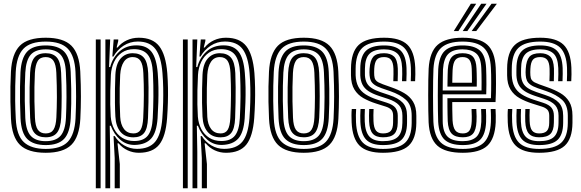

<svg xmlns="http://www.w3.org/2000/svg" viewBox="-20 -812 3125 1032"><path d="M225.8 9.2Q131 9.2 87.4 -33.2Q43.8 -75.8 39 -173.8Q36.8 -222.5 36 -264.6Q35.2 -306.8 36 -346.4Q36.8 -386 38.8 -427Q44 -523 86.5 -566.1Q129 -609.2 225.8 -609.2Q320.8 -609.2 363.8 -566.4Q406.8 -523.5 411.5 -426.8Q415 -352.2 414.9 -292.9Q414.8 -233.5 411.8 -173.8Q406.5 -76 363.4 -33.4Q320.2 9.2 225.8 9.2ZM225.8 -11.5Q308.2 -11.5 344.8 -50.2Q381.2 -89 386 -175Q388.8 -234.5 389 -291.8Q389.2 -349 385.8 -425.8Q381.5 -511.2 344.8 -549.9Q308 -588.5 225.8 -588.5Q142.8 -588.5 105.9 -549.9Q69 -511.2 64.5 -425Q62.8 -388.8 61.9 -350.8Q61 -312.8 61.6 -269.5Q62.2 -226.2 64.8 -174Q69 -84 108.4 -47.8Q147.8 -11.5 225.8 -11.5ZM225.8 -32.2Q160 -32.2 127 -64.5Q94 -96.8 90.2 -177Q88.2 -220.2 87.6 -262.8Q87 -305.2 87.6 -345.5Q88.2 -385.8 90 -422.8Q94.2 -499 125 -533.4Q155.8 -567.8 225.8 -567.8Q291.2 -567.8 323.8 -535.6Q356.2 -503.5 360 -425.5Q362.2 -377 362.9 -334.9Q363.5 -292.8 362.9 -254.2Q362.2 -215.8 360.2 -178Q356.2 -99.5 324.9 -65.9Q293.5 -32.2 225.8 -32.2ZM225.8 -53.2Q280 -53.2 305.5 -82.1Q331 -111 334.5 -178.8Q337 -228.8 337.4 -289.5Q337.8 -350.2 334.2 -422.5Q331.2 -490.5 305.1 -518.6Q279 -546.8 225.8 -546.8Q170.8 -546.8 145.2 -518Q119.8 -489.2 116 -422Q114.2 -389.2 113.5 -351.2Q112.8 -313.2 113.2 -269.9Q113.8 -226.5 116 -177.8Q119.5 -109.2 145.9 -81.2Q172.2 -53.2 225.8 -53.2ZM225.8 -74Q185 -74 164.8 -97.8Q144.5 -121.5 142 -179Q140 -223.2 139.2 -263.4Q138.5 -303.5 139.2 -342.1Q140 -380.8 141.8 -420.8Q144.8 -477.2 164.2 -501.6Q183.8 -526 225.8 -526Q265.2 -526 285.5 -502.9Q305.8 -479.8 308.5 -421.8Q311.5 -354.5 311.5 -294.8Q311.5 -235 308.8 -180Q305.8 -122.8 286.2 -98.4Q266.8 -74 225.8 -74ZM225.8 -94.8Q255 -94.8 267.9 -115.6Q280.8 -136.5 283 -181.2Q285.5 -232.8 285.8 -290.1Q286 -347.5 282.8 -420.5Q281 -464.2 267.8 -484.8Q254.5 -505.2 225.8 -505.2Q196 -505.2 183 -484.6Q170 -464 167.5 -419.5Q165.8 -381 165.1 -344.1Q164.5 -307.2 165.1 -267.4Q165.8 -227.5 167.8 -180Q169.8 -134 183.6 -114.4Q197.5 -94.8 225.8 -94.8Z M596.5 200V37.5L590.2 -80.8H596.5Q615.2 -49.5 647.2 -30.6Q679.2 -11.8 716.2 -11.8Q782.5 -11.8 814.2 -50.2Q846 -88.8 852.5 -176.2Q855.8 -221.5 856.9 -261.2Q858 -301 857.2 -339.5Q856.5 -378 853.2 -419.5Q846.2 -507.5 815.8 -548.1Q785.2 -588.8 720.5 -588.8Q678.8 -588.8 644.2 -566.4Q609.8 -544 589.8 -508.2H583.8L591 -600H615.5V-591.5L606.8 -556.5H611.8Q632 -581.8 661.8 -595.5Q691.5 -609.2 726 -609.2Q800.2 -609.2 835.6 -564Q871 -518.8 879.2 -419.2Q882.2 -379 882.9 -340Q883.5 -301 882.4 -261.1Q881.2 -221.2 878.2 -177.8Q871 -78.8 835.9 -34.8Q800.8 9.2 726.2 9.2Q694.2 9.2 665.9 -4Q637.5 -17.2 617.5 -41.5H611.5L624 69.8V200ZM495 200V-600H520.8V200ZM546.5 200V-600H572.2L566.2 -451.5H572.2Q585 -501.5 621.5 -534.9Q658 -568.2 713.2 -568.2Q767.5 -568.2 794.5 -533.4Q821.5 -498.5 827.8 -419.5Q831 -378.8 831.6 -340.5Q832.2 -302.2 831 -262.4Q829.8 -222.5 827 -176.5Q821.5 -99.2 792.2 -67Q763 -34.8 705.8 -33Q660 -31.8 626.4 -60.9Q592.8 -90 575.5 -136H569.8L572.2 4V200ZM701.2 -54Q751.8 -54 774.8 -83.4Q797.8 -112.8 801 -177Q804 -234.2 804.5 -293.5Q805 -352.8 802 -418.2Q798.5 -487.5 774.6 -517.6Q750.8 -547.8 700 -547.8Q662 -547.8 635 -529.1Q608 -510.5 593.1 -479.2Q578.2 -448 576 -410Q573.8 -365.8 572.9 -325.9Q572 -286 572.6 -250.9Q573.2 -215.8 575.2 -185Q578.2 -147.8 593.9 -118.1Q609.5 -88.5 636.8 -71.2Q664 -54 701.2 -54ZM697.5 -73.8Q652.2 -73.8 627.6 -103.2Q603 -132.8 600.2 -184.8Q598.2 -221.8 597.8 -259.2Q597.2 -296.8 598 -334.5Q598.8 -372.2 600.2 -410.5Q603.2 -469 628.5 -497.5Q653.8 -526 693.2 -526Q733 -526 753.4 -501.9Q773.8 -477.8 776.5 -419.2Q778 -380.8 778.4 -342.1Q778.8 -303.5 778 -262.8Q777.2 -222 775.5 -177.5Q773.2 -120.5 754.4 -97.1Q735.5 -73.8 697.5 -73.8ZM697.5 -94.8Q723.5 -94.8 735.5 -114.2Q747.5 -133.8 749.8 -178.2Q753 -244.5 753.2 -300.8Q753.5 -357 750.5 -419.2Q748.5 -464.5 735.1 -484.9Q721.8 -505.2 693.2 -505.2Q662.8 -505.2 645.8 -479.9Q628.8 -454.5 626 -410Q624.2 -376.2 623.5 -338.2Q622.8 -300.2 623.4 -261Q624 -221.8 626 -184Q628.2 -142.5 646.5 -118.6Q664.8 -94.8 697.5 -94.8Z M1064.8 200V37.5L1058.5 -80.8H1064.8Q1083.5 -49.5 1115.5 -30.6Q1147.5 -11.8 1184.5 -11.8Q1250.8 -11.8 1282.5 -50.2Q1314.2 -88.8 1320.8 -176.2Q1324 -221.5 1325.1 -261.2Q1326.2 -301 1325.5 -339.5Q1324.8 -378 1321.5 -419.5Q1314.5 -507.5 1284 -548.1Q1253.5 -588.8 1188.8 -588.8Q1147 -588.8 1112.5 -566.4Q1078 -544 1058 -508.2H1052L1059.2 -600H1083.8V-591.5L1075 -556.5H1080Q1100.2 -581.8 1130 -595.5Q1159.8 -609.2 1194.2 -609.2Q1268.5 -609.2 1303.9 -564Q1339.2 -518.8 1347.5 -419.2Q1350.5 -379 1351.1 -340Q1351.8 -301 1350.6 -261.1Q1349.5 -221.2 1346.5 -177.8Q1339.2 -78.8 1304.1 -34.8Q1269 9.2 1194.5 9.2Q1162.5 9.2 1134.1 -4Q1105.8 -17.2 1085.8 -41.5H1079.8L1092.2 69.8V200ZM963.2 200V-600H989V200ZM1014.8 200V-600H1040.5L1034.5 -451.5H1040.5Q1053.2 -501.5 1089.8 -534.9Q1126.2 -568.2 1181.5 -568.2Q1235.8 -568.2 1262.8 -533.4Q1289.8 -498.5 1296 -419.5Q1299.2 -378.8 1299.9 -340.5Q1300.5 -302.2 1299.2 -262.4Q1298 -222.5 1295.2 -176.5Q1289.8 -99.2 1260.5 -67Q1231.2 -34.8 1174 -33Q1128.2 -31.8 1094.6 -60.9Q1061 -90 1043.8 -136H1038L1040.5 4V200ZM1169.5 -54Q1220 -54 1243 -83.4Q1266 -112.8 1269.2 -177Q1272.2 -234.2 1272.8 -293.5Q1273.2 -352.8 1270.2 -418.2Q1266.8 -487.5 1242.9 -517.6Q1219 -547.8 1168.2 -547.8Q1130.2 -547.8 1103.2 -529.1Q1076.2 -510.5 1061.4 -479.2Q1046.5 -448 1044.2 -410Q1042 -365.8 1041.1 -325.9Q1040.2 -286 1040.9 -250.9Q1041.5 -215.8 1043.5 -185Q1046.5 -147.8 1062.1 -118.1Q1077.8 -88.5 1105 -71.2Q1132.2 -54 1169.5 -54ZM1165.8 -73.8Q1120.5 -73.8 1095.9 -103.2Q1071.2 -132.8 1068.5 -184.8Q1066.5 -221.8 1066 -259.2Q1065.5 -296.8 1066.2 -334.5Q1067 -372.2 1068.5 -410.5Q1071.5 -469 1096.8 -497.5Q1122 -526 1161.5 -526Q1201.2 -526 1221.6 -501.9Q1242 -477.8 1244.8 -419.2Q1246.2 -380.8 1246.6 -342.1Q1247 -303.5 1246.2 -262.8Q1245.5 -222 1243.8 -177.5Q1241.5 -120.5 1222.6 -97.1Q1203.8 -73.8 1165.8 -73.8ZM1165.8 -94.8Q1191.8 -94.8 1203.8 -114.2Q1215.8 -133.8 1218 -178.2Q1221.2 -244.5 1221.5 -300.8Q1221.8 -357 1218.8 -419.2Q1216.8 -464.5 1203.4 -484.9Q1190 -505.2 1161.5 -505.2Q1131 -505.2 1114 -479.9Q1097 -454.5 1094.2 -410Q1092.5 -376.2 1091.8 -338.2Q1091 -300.2 1091.6 -261Q1092.2 -221.8 1094.2 -184Q1096.5 -142.5 1114.8 -118.6Q1133 -94.8 1165.8 -94.8Z M1612.8 9.2Q1518 9.2 1474.4 -33.2Q1430.8 -75.8 1426 -173.8Q1423.8 -222.5 1423 -264.6Q1422.2 -306.8 1423 -346.4Q1423.8 -386 1425.8 -427Q1431 -523 1473.5 -566.1Q1516 -609.2 1612.8 -609.2Q1707.8 -609.2 1750.8 -566.4Q1793.8 -523.5 1798.5 -426.8Q1802 -352.2 1801.9 -292.9Q1801.8 -233.5 1798.8 -173.8Q1793.5 -76 1750.4 -33.4Q1707.2 9.2 1612.8 9.2ZM1612.8 -11.5Q1695.2 -11.5 1731.8 -50.2Q1768.2 -89 1773 -175Q1775.8 -234.5 1776 -291.8Q1776.2 -349 1772.8 -425.8Q1768.5 -511.2 1731.8 -549.9Q1695 -588.5 1612.8 -588.5Q1529.8 -588.5 1492.9 -549.9Q1456 -511.2 1451.5 -425Q1449.8 -388.8 1448.9 -350.8Q1448 -312.8 1448.6 -269.5Q1449.2 -226.2 1451.8 -174Q1456 -84 1495.4 -47.8Q1534.8 -11.5 1612.8 -11.5ZM1612.8 -32.2Q1547 -32.2 1514 -64.5Q1481 -96.8 1477.2 -177Q1475.2 -220.2 1474.6 -262.8Q1474 -305.2 1474.6 -345.5Q1475.2 -385.8 1477 -422.8Q1481.2 -499 1512 -533.4Q1542.8 -567.8 1612.8 -567.8Q1678.2 -567.8 1710.8 -535.6Q1743.2 -503.5 1747 -425.5Q1749.2 -377 1749.9 -334.9Q1750.5 -292.8 1749.9 -254.2Q1749.2 -215.8 1747.2 -178Q1743.2 -99.5 1711.9 -65.9Q1680.5 -32.2 1612.8 -32.2ZM1612.8 -53.2Q1667 -53.2 1692.5 -82.1Q1718 -111 1721.5 -178.8Q1724 -228.8 1724.4 -289.5Q1724.8 -350.2 1721.2 -422.5Q1718.2 -490.5 1692.1 -518.6Q1666 -546.8 1612.8 -546.8Q1557.8 -546.8 1532.2 -518Q1506.8 -489.2 1503 -422Q1501.2 -389.2 1500.5 -351.2Q1499.8 -313.2 1500.2 -269.9Q1500.8 -226.5 1503 -177.8Q1506.5 -109.2 1532.9 -81.2Q1559.2 -53.2 1612.8 -53.2ZM1612.8 -74Q1572 -74 1551.8 -97.8Q1531.5 -121.5 1529 -179Q1527 -223.2 1526.2 -263.4Q1525.5 -303.5 1526.2 -342.1Q1527 -380.8 1528.8 -420.8Q1531.8 -477.2 1551.2 -501.6Q1570.8 -526 1612.8 -526Q1652.2 -526 1672.5 -502.9Q1692.8 -479.8 1695.5 -421.8Q1698.5 -354.5 1698.5 -294.8Q1698.5 -235 1695.8 -180Q1692.8 -122.8 1673.2 -98.4Q1653.8 -74 1612.8 -74ZM1612.8 -94.8Q1642 -94.8 1654.9 -115.6Q1667.8 -136.5 1670 -181.2Q1672.5 -232.8 1672.8 -290.1Q1673 -347.5 1669.8 -420.5Q1668 -464.2 1654.8 -484.8Q1641.5 -505.2 1612.8 -505.2Q1583 -505.2 1570 -484.6Q1557 -464 1554.5 -419.5Q1552.8 -381 1552.1 -344.1Q1551.5 -307.2 1552.1 -267.4Q1552.8 -227.5 1554.8 -180Q1556.8 -134 1570.6 -114.4Q1584.5 -94.8 1612.8 -94.8Z M2038.5 9.2Q1952.2 9.2 1913.1 -28.8Q1874 -66.8 1870 -154.5Q1869.2 -172 1869.2 -191.8Q1869.2 -211.5 1870.8 -226.2H1894.2Q1893 -212.2 1892.9 -193Q1892.8 -173.8 1893.5 -156Q1897 -78.5 1930.6 -45Q1964.2 -11.5 2038.5 -11.5Q2121 -11.5 2156.6 -44.1Q2192.2 -76.8 2192.8 -151.2Q2192.8 -157.8 2192.8 -164.1Q2192.8 -170.5 2192.8 -177Q2192.8 -183.5 2192.8 -190Q2192.8 -247.2 2162.1 -275.2Q2131.5 -303.2 2077.5 -322L2031 -338Q2005.2 -347.2 1991.8 -357.1Q1978.2 -367 1973 -379.1Q1967.8 -391.2 1966.5 -407Q1965.5 -414.5 1965.8 -423.9Q1966 -433.2 1966.5 -442.5Q1969.5 -487.2 1986.1 -506.6Q2002.8 -526 2044.5 -526Q2078.5 -526 2097.4 -508.6Q2116.2 -491.2 2118.2 -443.8Q2118.8 -432.5 2118.4 -414.2Q2118 -396 2117.5 -375.5H2094Q2094.8 -395 2095 -412.5Q2095.2 -430 2094.8 -442.8Q2093.5 -476.2 2081.6 -490.8Q2069.8 -505.2 2044.5 -505.2Q2016.2 -505.2 2004.8 -490.8Q1993.2 -476.2 1991.5 -442.5Q1991 -432.8 1991 -424.1Q1991 -415.5 1991.5 -407Q1992.5 -391.5 1998.4 -382.9Q2004.2 -374.2 2014.5 -369.1Q2024.8 -364 2038.5 -358.8L2083.5 -342.8Q2122.2 -329.2 2152.5 -311.6Q2182.8 -294 2200.2 -265.5Q2217.8 -237 2217.8 -190Q2217.8 -183.2 2217.8 -176.9Q2217.8 -170.5 2217.8 -164.1Q2217.8 -157.8 2217.8 -151.2Q2217 -66 2175.9 -28.4Q2134.8 9.2 2038.5 9.2ZM2038.5 -32.2Q1976 -32.2 1948 -61.5Q1920 -90.8 1917 -157Q1916.5 -171.8 1916.5 -191Q1916.5 -210.2 1917.8 -226.2H1941.2Q1940.2 -210.2 1940.1 -191.4Q1940 -172.5 1940.5 -158.2Q1943 -102 1965.9 -77.6Q1988.8 -53.2 2038.5 -53.2Q2094.8 -53.2 2118.5 -76.4Q2142.2 -99.5 2142.8 -151.2Q2143 -161.8 2143 -171Q2143 -180.2 2143 -190Q2143 -226.2 2124.5 -246.8Q2106 -267.2 2065.5 -280.5L2016.8 -296.5Q1981.5 -308.2 1960 -322.6Q1938.5 -337 1928.2 -357.2Q1918 -377.5 1916.5 -406.8Q1916.2 -416.5 1916.4 -425.5Q1916.5 -434.5 1916.5 -442.8Q1916.8 -509.2 1946.4 -538.5Q1976 -567.8 2044.5 -567.8Q2106 -567.8 2134.1 -539.6Q2162.2 -511.5 2165 -446.8Q2165.5 -432 2165.4 -414.9Q2165.2 -397.8 2164.2 -375.5H2140.8Q2141.8 -397 2142 -413.5Q2142.2 -430 2141.5 -446.2Q2139.2 -503.5 2114.8 -525.1Q2090.2 -546.8 2044.5 -546.8Q1989.5 -546.8 1965.6 -522.5Q1941.8 -498.2 1941.5 -442.8Q1941.5 -434 1941.4 -425Q1941.2 -416 1941.5 -406.8Q1943 -383 1951.6 -366.5Q1960.2 -350 1977.9 -338.5Q1995.5 -327 2024 -317.2L2071.5 -301.2Q2121.2 -284.8 2144.5 -260.1Q2167.8 -235.5 2167.8 -190Q2167.8 -180.2 2167.9 -170.5Q2168 -160.8 2167.8 -151.2Q2167.2 -88 2137.6 -60.1Q2108 -32.2 2038.5 -32.2ZM2038.5 -74Q2001 -74 1983.5 -93.6Q1966 -113.2 1964 -159.2Q1963.5 -172.8 1963.5 -190.9Q1963.5 -209 1964.5 -226.2H1988Q1987 -210.2 1987 -192.8Q1987 -175.2 1987.5 -161Q1989 -125.2 2001 -110Q2013 -94.8 2038.5 -94.8Q2067.8 -94.8 2080.1 -108.2Q2092.5 -121.8 2092.8 -151.5Q2093 -161.8 2093 -171Q2093 -180.2 2093 -190Q2093 -212.2 2082.5 -222.8Q2072 -233.2 2053.5 -239L2002.2 -255.2Q1964 -267.2 1933.4 -284.5Q1902.8 -301.8 1884.9 -330.9Q1867 -360 1866.5 -406.8Q1866.5 -416.8 1866.5 -425.9Q1866.5 -435 1866.5 -442.8Q1867 -531.8 1908 -570.5Q1949 -609.2 2044.5 -609.2Q2130.5 -609.2 2169.4 -572Q2208.2 -534.8 2212 -448.5Q2212.8 -432 2212.5 -412.6Q2212.2 -393.2 2211.2 -375.5H2187.8Q2188.5 -391.2 2188.9 -411.1Q2189.2 -431 2188.5 -447.2Q2185.2 -523 2151.8 -555.8Q2118.2 -588.5 2044.5 -588.5Q1962.5 -588.5 1927.1 -554.5Q1891.8 -520.5 1891.5 -442.8Q1891.5 -434 1891.4 -425Q1891.2 -416 1891.5 -406.8Q1893.2 -370.2 1906.2 -345.8Q1919.2 -321.2 1944.9 -304.9Q1970.5 -288.5 2009.5 -275.8L2059.5 -259.8Q2092.8 -249 2105.4 -232.5Q2118 -216 2118 -190Q2118 -183.5 2118 -177.2Q2118 -171 2118 -164.8Q2118 -158.5 2117.8 -151.5Q2117.2 -110.2 2099.1 -92.1Q2081 -74 2038.5 -74Z M2467.8 9.2Q2373.2 9.2 2330.9 -28.9Q2288.5 -67 2283.8 -154.2Q2282.8 -178 2282.1 -216.9Q2281.5 -255.8 2281.5 -299.2Q2281.5 -342.8 2282.1 -381.4Q2282.8 -420 2284 -443.2Q2289.5 -533.8 2332.9 -571.5Q2376.2 -609.2 2466.2 -609.2Q2557 -609.2 2598.6 -572.2Q2640.2 -535.2 2644.5 -448.5Q2645.2 -429.5 2645.6 -407.5Q2646 -385.5 2646 -361.5Q2646 -337.5 2645.4 -312.6Q2644.8 -287.8 2643.5 -263.5H2410.8Q2410.8 -244.8 2411 -225.5Q2411.2 -206.2 2411.8 -190.2Q2412.2 -174.2 2412.5 -164.5Q2414.8 -127.8 2427.1 -111.2Q2439.5 -94.8 2467.8 -94.8Q2492 -94.8 2502.9 -109.6Q2513.8 -124.5 2515.5 -160.8Q2516 -170.2 2515.8 -187Q2515.5 -203.8 2514.5 -226.2H2540.2Q2541.5 -204.2 2541.8 -187Q2542 -169.8 2541.2 -159.5Q2539.2 -113 2522.2 -93.5Q2505.2 -74 2467.8 -74Q2426.2 -74 2407.5 -94.1Q2388.8 -114.2 2386.5 -161.5Q2386 -175.5 2385.6 -195.4Q2385.2 -215.2 2385 -238.2Q2384.8 -261.2 2384.8 -284.2H2618.8Q2619.5 -304.5 2619.9 -325.9Q2620.2 -347.2 2620.2 -368.5Q2620.2 -389.8 2619.9 -409.8Q2619.5 -429.8 2618.5 -447.2Q2615 -524 2579.2 -556.2Q2543.5 -588.5 2466.2 -588.5Q2388.2 -588.5 2351.4 -555Q2314.5 -521.5 2309.8 -441.8Q2308.5 -417.5 2308 -378.2Q2307.5 -339 2307.5 -295.9Q2307.5 -252.8 2308.1 -215.2Q2308.8 -177.8 2309.5 -157Q2313.8 -80 2349.5 -45.8Q2385.2 -11.5 2467.8 -11.5Q2545.2 -11.5 2580.1 -44.9Q2615 -78.2 2618.5 -155.5Q2619 -166.5 2619 -178.5Q2619 -190.5 2618.6 -202.8Q2618.2 -215 2617.5 -226.2H2643.5Q2644.2 -210.5 2644.8 -191.1Q2645.2 -171.8 2644.5 -154.5Q2640.2 -66.5 2599.4 -28.6Q2558.5 9.2 2467.8 9.2ZM2467.8 -32.2Q2400.8 -32.2 2369.9 -61Q2339 -89.8 2335.2 -157.8Q2334.2 -179.5 2333.8 -217Q2333.2 -254.5 2333.2 -297.4Q2333.2 -340.2 2333.8 -378.6Q2334.2 -417 2335.5 -440.2Q2339.8 -508.8 2370.1 -538.2Q2400.5 -567.8 2466.2 -567.8Q2529.2 -567.8 2559.5 -540.4Q2589.8 -513 2592.8 -446.5Q2593.8 -428.2 2594.1 -405.5Q2594.5 -382.8 2594.5 -357.2Q2594.5 -331.8 2593.5 -305H2359.2Q2359 -260.8 2359.1 -227Q2359.2 -193.2 2359.5 -159.8Q2360.5 -102.5 2385.4 -77.9Q2410.2 -53.2 2467.8 -53.2Q2515.2 -53.2 2539.8 -75.5Q2564.2 -97.8 2567 -157Q2567.5 -171.8 2567.2 -189.1Q2567 -206.5 2566 -226.2H2591.8Q2592.8 -208.5 2593.1 -190.8Q2593.5 -173 2592.8 -156.2Q2589.8 -89.5 2560.9 -60.9Q2532 -32.2 2467.8 -32.2ZM2359.5 -325.8H2568.2Q2568.5 -349.5 2568.5 -370.9Q2568.5 -392.2 2568.1 -411.2Q2567.8 -430.2 2567 -446Q2564.5 -504.5 2538.6 -525.6Q2512.8 -546.8 2466.2 -546.8Q2414.2 -546.8 2389.5 -522.1Q2364.8 -497.5 2361 -438.5Q2360.8 -426.5 2360.2 -394.9Q2359.8 -363.2 2359.5 -325.8ZM2385 -346.5Q2385.2 -362 2385.5 -378.8Q2385.8 -395.5 2386.1 -410.8Q2386.5 -426 2387 -437Q2390 -485.2 2408.4 -505.6Q2426.8 -526 2466.2 -526Q2505.2 -526 2522.4 -506.8Q2539.5 -487.5 2541.2 -443.5Q2541.8 -433 2542.2 -417.2Q2542.8 -401.5 2542.8 -383.1Q2542.8 -364.8 2542.5 -346.5ZM2411 -367.2H2516.5Q2516.8 -381.8 2516.6 -396.1Q2516.5 -410.5 2516.1 -422.8Q2515.8 -435 2515.5 -442.5Q2514 -476.2 2502.6 -490.8Q2491.2 -505.2 2466.2 -505.2Q2439.5 -505.2 2427.2 -489.4Q2415 -473.5 2412.8 -435.8Q2412.5 -427 2412.1 -416.8Q2411.8 -406.5 2411.5 -394.2Q2411.2 -382 2411 -367.2ZM2419 -645 2510.8 -792H2539.5L2443.8 -645ZM2515 -645 2622 -792H2650.8L2539.8 -645ZM2467 -645 2566.5 -792H2595L2491.8 -645Z M2877.8 9.2Q2791.5 9.2 2752.4 -28.8Q2713.2 -66.8 2709.2 -154.5Q2708.5 -172 2708.5 -191.8Q2708.5 -211.5 2710 -226.2H2733.5Q2732.2 -212.2 2732.1 -193Q2732 -173.8 2732.8 -156Q2736.2 -78.5 2769.9 -45Q2803.5 -11.5 2877.8 -11.5Q2960.2 -11.5 2995.9 -44.1Q3031.5 -76.8 3032 -151.2Q3032 -157.8 3032 -164.1Q3032 -170.5 3032 -177Q3032 -183.5 3032 -190Q3032 -247.2 3001.4 -275.2Q2970.8 -303.2 2916.8 -322L2870.2 -338Q2844.5 -347.2 2831 -357.1Q2817.5 -367 2812.2 -379.1Q2807 -391.2 2805.8 -407Q2804.8 -414.5 2805 -423.9Q2805.2 -433.2 2805.8 -442.5Q2808.8 -487.2 2825.4 -506.6Q2842 -526 2883.8 -526Q2917.8 -526 2936.6 -508.6Q2955.5 -491.2 2957.5 -443.8Q2958 -432.5 2957.6 -414.2Q2957.2 -396 2956.8 -375.5H2933.2Q2934 -395 2934.2 -412.5Q2934.5 -430 2934 -442.8Q2932.8 -476.2 2920.9 -490.8Q2909 -505.2 2883.8 -505.2Q2855.5 -505.2 2844 -490.8Q2832.5 -476.2 2830.8 -442.5Q2830.2 -432.8 2830.2 -424.1Q2830.2 -415.5 2830.8 -407Q2831.8 -391.5 2837.6 -382.9Q2843.5 -374.2 2853.8 -369.1Q2864 -364 2877.8 -358.8L2922.8 -342.8Q2961.5 -329.2 2991.8 -311.6Q3022 -294 3039.5 -265.5Q3057 -237 3057 -190Q3057 -183.2 3057 -176.9Q3057 -170.5 3057 -164.1Q3057 -157.8 3057 -151.2Q3056.2 -66 3015.1 -28.4Q2974 9.2 2877.8 9.2ZM2877.8 -32.2Q2815.2 -32.2 2787.2 -61.5Q2759.2 -90.8 2756.2 -157Q2755.8 -171.8 2755.8 -191Q2755.8 -210.2 2757 -226.2H2780.5Q2779.5 -210.2 2779.4 -191.4Q2779.2 -172.5 2779.8 -158.2Q2782.2 -102 2805.1 -77.6Q2828 -53.2 2877.8 -53.2Q2934 -53.2 2957.8 -76.4Q2981.5 -99.5 2982 -151.2Q2982.2 -161.8 2982.2 -171Q2982.2 -180.2 2982.2 -190Q2982.2 -226.2 2963.8 -246.8Q2945.2 -267.2 2904.8 -280.5L2856 -296.5Q2820.8 -308.2 2799.2 -322.6Q2777.8 -337 2767.5 -357.2Q2757.2 -377.5 2755.8 -406.8Q2755.5 -416.5 2755.6 -425.5Q2755.8 -434.5 2755.8 -442.8Q2756 -509.2 2785.6 -538.5Q2815.2 -567.8 2883.8 -567.8Q2945.2 -567.8 2973.4 -539.6Q3001.5 -511.5 3004.2 -446.8Q3004.8 -432 3004.6 -414.9Q3004.5 -397.8 3003.5 -375.5H2980Q2981 -397 2981.2 -413.5Q2981.5 -430 2980.8 -446.2Q2978.5 -503.5 2954 -525.1Q2929.5 -546.8 2883.8 -546.8Q2828.8 -546.8 2804.9 -522.5Q2781 -498.2 2780.8 -442.8Q2780.8 -434 2780.6 -425Q2780.5 -416 2780.8 -406.8Q2782.2 -383 2790.9 -366.5Q2799.5 -350 2817.1 -338.5Q2834.8 -327 2863.2 -317.2L2910.8 -301.2Q2960.5 -284.8 2983.8 -260.1Q3007 -235.5 3007 -190Q3007 -180.2 3007.1 -170.5Q3007.2 -160.8 3007 -151.2Q3006.5 -88 2976.9 -60.1Q2947.2 -32.2 2877.8 -32.2ZM2877.8 -74Q2840.2 -74 2822.8 -93.6Q2805.2 -113.2 2803.2 -159.2Q2802.8 -172.8 2802.8 -190.9Q2802.8 -209 2803.8 -226.2H2827.2Q2826.2 -210.2 2826.2 -192.8Q2826.2 -175.2 2826.8 -161Q2828.2 -125.2 2840.2 -110Q2852.2 -94.8 2877.8 -94.8Q2907 -94.8 2919.4 -108.2Q2931.8 -121.8 2932 -151.5Q2932.2 -161.8 2932.2 -171Q2932.2 -180.2 2932.2 -190Q2932.2 -212.2 2921.8 -222.8Q2911.2 -233.2 2892.8 -239L2841.5 -255.2Q2803.2 -267.2 2772.6 -284.5Q2742 -301.8 2724.1 -330.9Q2706.2 -360 2705.8 -406.8Q2705.8 -416.8 2705.8 -425.9Q2705.8 -435 2705.8 -442.8Q2706.2 -531.8 2747.2 -570.5Q2788.2 -609.2 2883.8 -609.2Q2969.8 -609.2 3008.6 -572Q3047.5 -534.8 3051.2 -448.5Q3052 -432 3051.8 -412.6Q3051.5 -393.2 3050.5 -375.5H3027Q3027.8 -391.2 3028.1 -411.1Q3028.5 -431 3027.8 -447.2Q3024.5 -523 2991 -555.8Q2957.5 -588.5 2883.8 -588.5Q2801.8 -588.5 2766.4 -554.5Q2731 -520.5 2730.8 -442.8Q2730.8 -434 2730.6 -425Q2730.5 -416 2730.8 -406.8Q2732.5 -370.2 2745.5 -345.8Q2758.5 -321.2 2784.1 -304.9Q2809.8 -288.5 2848.8 -275.8L2898.8 -259.8Q2932 -249 2944.6 -232.5Q2957.2 -216 2957.2 -190Q2957.2 -183.5 2957.2 -177.2Q2957.2 -171 2957.2 -164.8Q2957.2 -158.5 2957 -151.5Q2956.5 -110.2 2938.4 -92.1Q2920.2 -74 2877.8 -74Z"/></svg>

Font: Big Shoulders Inline Display Thin ExtraBold
Style: Regular
Weight: 800
Version: Version 2.002